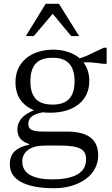

<svg xmlns="http://www.w3.org/2000/svg" viewBox="-20 -810 594 1017"><path d="M500 14Q500 -52 458 -82.5Q416 -113 334 -113H217Q191 -113 174 -115Q157 -117 147.5 -122Q138 -127 134 -134.5Q130 -142 130 -154Q130 -178 148 -193Q166 -208 207 -215Q216 -214 226.5 -213.5Q237 -213 247 -213Q295 -213 333 -225Q371 -237 397.5 -258.5Q424 -280 438.5 -311Q453 -342 453 -381Q453 -410 445 -435Q437 -460 422 -480H459L529 -472H545V-557H529L436 -513L402 -501Q390 -512 374 -520.5Q358 -529 340 -535Q322 -541 302.5 -544Q283 -547 264 -547Q219 -547 181.5 -535Q144 -523 117.5 -500.5Q91 -478 76.5 -446.5Q62 -415 62 -375Q62 -320 87 -283Q112 -246 160 -226Q137 -217 120.5 -206Q104 -195 93.5 -182.5Q83 -170 77.5 -155.5Q72 -141 72 -126Q72 -95 87 -76.5Q102 -58 134 -47V-43Q87 -35 59.5 -10Q32 15 32 61Q32 90 46 113Q60 136 89 152.5Q118 169 162 178Q206 187 266 187Q319 187 362 173.5Q405 160 436 137Q467 114 483.5 82Q500 50 500 14ZM224 -39H298Q337 -39 363 -35Q389 -31 405.5 -22.5Q422 -14 429 0Q436 14 436 34Q436 87 390.5 113.5Q345 140 257 140Q178 140 138 116Q98 92 98 46Q98 8 128 -15.5Q158 -39 224 -39ZM141 -379Q141 -441 168.5 -472.5Q196 -504 259 -504Q319 -504 347 -472.5Q375 -441 375 -379Q375 -318 347 -287Q319 -256 259 -256Q196 -256 168.5 -287Q141 -318 141 -379ZM399 -619 292 -790H222L117 -619H159L259 -737L357 -619Z"/></svg>

Font: GradeGX
Style: Regular
Weight: 100
Width: 1
Designer: Adam Twardoch
Foundry: Adam Twardoch
Version: Version 2.002; DEVELOPMENT